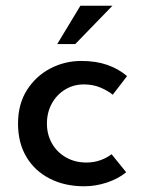

<svg xmlns="http://www.w3.org/2000/svg" viewBox="-20 -641 500 671"><path d="M421 -39Q393 -16 353.5 -3Q314 10 274 10Q206 10 153.5 -17Q101 -44 72 -93Q43 -142 43 -209Q43 -277 74 -326Q105 -375 155.5 -401.5Q206 -428 264 -428Q316 -428 355.5 -414Q395 -400 424 -375L374 -310Q357 -324 331 -335Q305 -346 273 -346Q237 -346 207.5 -328Q178 -310 161 -279Q144 -248 144 -209Q144 -171 161.5 -140Q179 -109 210.5 -91Q242 -73 282 -73Q308 -73 330.5 -81Q353 -89 370 -102ZM373 -621 243 -487H180L261 -621Z"/></svg>

Font: Reem Kufi Ink
Style: Regular
Weight: 400
Designer: Khaled Hosny
Version: Version 1.7